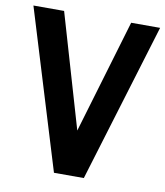

<svg xmlns="http://www.w3.org/2000/svg" viewBox="-78 -746 699 811"><g transform="rotate(10 271.5 -340.5)"><path d="M0 -680.7H131.6L274.1 -192.9L419.2 -680.7H543.4L336.2 0H208.1Z"/></g></svg>

Font: Puralecka Narrow
Style: Bold
Weight: 700
Designer: Hector Gatti, Marcela Romero, Pablo Cosgaya and Nicolas Silva
Version: Version 1.004;PS 001.004;hotconv 1.0.70;makeotf.lib2.5.58329